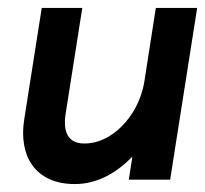

<svg xmlns="http://www.w3.org/2000/svg" viewBox="-20 -452 516 483"><path d="M168 11C227 11 275 -19 313 -58L304 0H408L476 -432H372L343 -246C335 -198 312 -160 286 -134C262 -110 230 -91 192 -91C152 -91 138 -119 145 -165L187 -432H85L41 -152C26 -58 70 11 168 11Z"/></svg>

Font: Charger Pro
Style: BlkNarObl
Weight: 900
Designer: Jasper
Foundry: Cannot Into Space Fonts
Version: Version 1.09